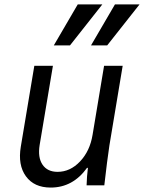

<svg xmlns="http://www.w3.org/2000/svg" viewBox="-20 -837 650 867"><path d="M474 -180Q464 -114 451 0H371Q372 -40 377 -79H373Q309 10 209 10Q134 10 97 -41Q60 -92 74 -175L135 -540H219L159 -182Q150 -126 172 -93.5Q194 -61 240 -61Q297 -61 341.5 -108Q386 -155 398 -228L450 -540H534ZM442 -817 296 -632H223L331 -817ZM610 -817 464 -632H391L499 -817Z"/></svg>

Font: CommitMono
Style: Italic
Weight: 400
Monospace: yes
Designer: Eigil Nikolajsen
Foundry: Eigil Nikolajsen
Version: Version 1.143